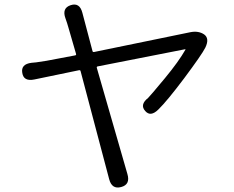

<svg xmlns="http://www.w3.org/2000/svg" viewBox="-20 -801 1040 853"><path d="M518 30Q477 41 465 -5L338 -485Q337 -490 331 -489L133 -448Q85 -438 79 -477Q72 -516 120 -522L141 -524Q164 -527 187 -531L314 -555Q319 -556 318 -561L285 -675Q279 -697 271 -719Q254 -765 294 -778Q334 -791 346 -744L391 -574Q392 -569 398 -570L826 -658Q862 -665 887 -648Q912 -630 892 -589Q877 -559 798 -453Q722 -352 684 -315Q649 -280 625 -308Q600 -336 638 -366Q644 -371 713 -454Q774 -528 803 -579Q806 -583 801 -582L414 -506Q409 -505 410 -500L546 -28Q560 19 518 30Z"/></svg>

Font: Resource Han Rounded KR Normal
Style: Regular
Weight: 350
Designer: Cyano Hao (round all glyphs); Ryoko NISHIZUKA 西塚涼子 (kana, bopomofo & ideographs); Paul D. Hunt (Latin, Greek & Cyrillic)
Foundry: Cyano Hao
Version: 0.990